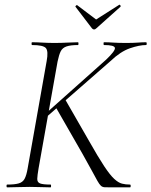

<svg xmlns="http://www.w3.org/2000/svg" viewBox="-20 -807 652 827"><path d="M11 0Q8 0 8 -6Q8 -12 11 -12Q43 -12 60.5 -17Q78 -22 86 -37Q94 -52 99 -81L181 -544Q189 -587 177.5 -600Q166 -613 118 -613Q116 -613 116 -619Q116 -625 118 -625Q138 -625 162.5 -623.5Q187 -622 215 -622Q244 -622 270.5 -623.5Q297 -625 316 -625Q318 -625 318 -619Q318 -613 316 -613Q284 -613 266.5 -607Q249 -601 241.5 -586Q234 -571 228 -542L146 -81Q141 -52 140.5 -37Q140 -22 152.5 -17Q165 -12 198 -12Q200 -12 200 -6Q200 0 198 0Q178 0 157.5 -1Q137 -2 108 -2Q80 -2 55 -1Q30 0 11 0ZM457 0Q440 0 430.5 -0.5Q421 -1 414.5 -7Q408 -13 399.5 -28Q391 -43 376 -71Q361 -99 335 -145L218 -349L260 -380L364 -199Q403 -130 428.5 -91.5Q454 -53 472 -36.5Q490 -20 505.5 -16Q521 -12 540 -12Q543 -12 543 -6Q543 0 540 0Q507 0 487 0Q467 0 457 0ZM150 -294 437 -550Q477 -588 475 -600.5Q473 -613 428 -613Q426 -613 426 -619Q426 -625 428 -625Q448 -625 468.5 -623.5Q489 -622 523 -622Q555 -622 573.5 -623.5Q592 -625 609 -625Q612 -625 612 -619Q612 -613 609 -613Q580 -613 539.5 -599Q499 -585 456 -544L171 -295ZM376 -685 305 -778Q304 -780 307.5 -783Q311 -786 312 -785L394 -723L493 -786Q496 -788 498.5 -784Q501 -780 499 -778L395 -685Q385 -675 376 -685Z"/></svg>

Font: Cormorant Infant Light
Style: Italic
Weight: 300
Italic angle: -10°
Designer: Christian Thalmann (Catharsis Fonts)
Foundry: Catharsis Fonts
Version: Version 4.001